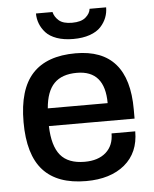

<svg xmlns="http://www.w3.org/2000/svg" viewBox="-53 -767 659 824"><g transform="rotate(-5 277.0 -355.5)"><path d="M283.2 -600.1Q242.7 -600.1 212.4 -610.8Q182.1 -621.6 165.5 -639.9Q148.9 -658.2 140.9 -679.2Q132.8 -700.2 132.8 -723.1H204.1Q209 -702.1 227.3 -686Q245.6 -669.9 284.2 -669.9Q323.2 -669.9 342.5 -686.5Q361.8 -703.1 363.8 -723.1H435.1Q435.1 -700.2 427 -679.2Q418.9 -658.2 402.1 -639.9Q385.3 -621.6 354.7 -610.8Q324.2 -600.1 283.2 -600.1ZM285.2 12.2Q161.6 12.2 100.3 -55.2Q39.1 -122.6 39.1 -263.2Q39.1 -403.8 100.8 -470.9Q162.6 -538.1 287.1 -538.1Q515.1 -538.1 515.1 -276.9V-236.8H146Q148.4 -150.9 181.9 -110.8Q215.3 -70.8 286.1 -70.8Q344.2 -70.8 377.7 -100.3Q411.1 -129.9 411.1 -182.1H513.2Q513.2 -90.3 451.7 -39.1Q390.1 12.2 285.2 12.2ZM147.9 -313H405.8Q405.8 -454.1 285.2 -454.1Q220.7 -454.1 187.3 -419.9Q153.8 -385.7 147.9 -313Z"/></g></svg>

Font: Archivo Medium
Style: Regular
Weight: 500
Designer: Hector Gatti
Foundry: Omnibus-Type
Version: Version 2.001